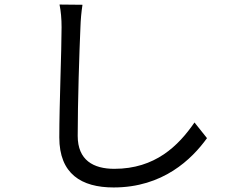

<svg xmlns="http://www.w3.org/2000/svg" viewBox="-20 -783 1040 845"><path d="M242 -763C248 -734 251 -700 251 -663C251 -560 241 -324 241 -178C241 -18 338 42 480 42C697 42 824 -82 891 -175L836 -244C765 -141 663 -40 483 -40C391 -40 322 -78 322 -185C322 -332 329 -552 334 -663C335 -696 338 -730 343 -762L242 -763Z"/></svg>

Font: Noto Sans T Chinese Regular
Style: Regular
Weight: 400
Designer: Ryoko NISHIZUKA (kana & ideographs); Paul D. Hunt (Latin, Greek & Cyrillic); Wenlong ZHANG (bopomofo); Sandoll Communica
Foundry: Adobe Systems Incorporated
Version: Version 1.000;PS 1;hotconv 1.0.78;makeotf.lib2.5.61930